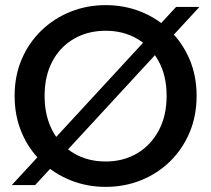

<svg xmlns="http://www.w3.org/2000/svg" viewBox="-20 -722 824 749"><path d="M667 -695H758L117 0H26ZM392 7Q319 7 254.5 -19Q190 -45 141 -92.5Q92 -140 64.5 -205Q37 -270 37 -348Q37 -426 64.5 -490.5Q92 -555 141 -602.5Q190 -650 254.5 -676Q319 -702 392 -702Q466 -702 530.5 -676Q595 -650 643.5 -602.5Q692 -555 719.5 -490.5Q747 -426 747 -348Q747 -270 719.5 -205Q692 -140 643.5 -92.5Q595 -45 530.5 -19Q466 7 392 7ZM392 -92Q461 -92 514.5 -123.5Q568 -155 599 -212.5Q630 -270 630 -348Q630 -426 599 -483Q568 -540 514.5 -571Q461 -602 392 -602Q323 -602 269 -571Q215 -540 184.5 -483Q154 -426 154 -348Q154 -270 184.5 -212.5Q215 -155 269 -123.5Q323 -92 392 -92Z"/></svg>

Font: Parkinsans Medium
Style: Regular
Weight: 500
Designer: Red Stone, Indian Type Foundry
Foundry: Indian Type Foundry
Version: Version 1.000